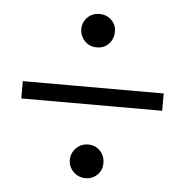

<svg xmlns="http://www.w3.org/2000/svg" viewBox="-43 -602 572 594"><g transform="rotate(5 243.0 -305.0)"><path d="M190.4 -508.8Q190.9 -530.3 206.1 -545.2Q221.2 -560.1 243.2 -559.6Q265.1 -559.6 280 -545.2Q294.9 -530.8 294.9 -509.8Q294.9 -486.3 280 -470.9Q265.1 -455.6 243.2 -456.1Q221.2 -455.6 206.1 -470.9Q190.9 -486.3 190.4 -508.8ZM190.4 -101.6Q190.9 -124 206.1 -139.2Q221.2 -154.3 243.2 -154.3Q265.1 -154.3 280 -139.2Q294.9 -124 294.9 -100.6Q294.9 -79.1 280 -64.5Q265.1 -49.8 243.2 -49.8Q221.2 -50.3 206.1 -65.2Q190.9 -80.1 190.4 -101.6ZM24.4 -332H461.9V-278.3H24.4Z"/></g></svg>

Font: Reddit Sans Chocolate Light
Style: Regular
Weight: 300
Designer: Stephen Hutchings
Foundry: Reddit
Version: Version 1.013